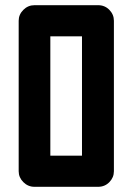

<svg xmlns="http://www.w3.org/2000/svg" viewBox="-20 -720 513 740"><path d="M113 0Q88 0 70 -18Q52 -36 52 -60V-640Q52 -664 70 -682Q88 -700 113 -700H358Q384 -700 401.5 -682Q419 -664 419 -640V-60Q419 -36 401.5 -18Q384 0 358 0ZM174 -120H296V-580H174Z"/></svg>

Font: Tschichold
Style: Bold
Weight: 700
Designer: Peter Wiegel
Foundry: Peter Wiegel
Version: Version 1.000; ttfautohint (v1.3)